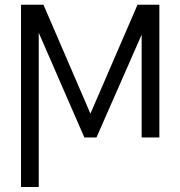

<svg xmlns="http://www.w3.org/2000/svg" viewBox="-20 -565 739 789"><path d="M351.6 -98 545.1 -545.5H634.9V0H562.1V-422.6L376.4 0H326.7L139.2 -430.4V203.5H66.4V-545.5H158.7Z"/></svg>

Font: Inter Zeller Light
Style: Regular
Weight: 300
Designer: Rasmus Andersson; Joe Bland
Foundry: zeller
Version: Version 3.015;git-dec3a8cb1